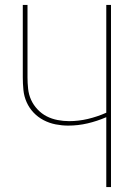

<svg xmlns="http://www.w3.org/2000/svg" viewBox="-20 -755 540 775"><path d="M409 0V-282Q372 -266 333.5 -257Q295 -248 255 -248Q230 -248 204.5 -253Q179 -258 156 -270Q133 -282 115.5 -300.5Q98 -319 87.5 -342.5Q77 -366 74.5 -392Q72 -418 72 -443V-735H91V-443Q91 -420 93.5 -396.5Q96 -373 105.5 -352Q115 -331 131.5 -313.5Q148 -296 168.5 -285.5Q189 -275 212.5 -270.5Q236 -266 259 -266Q297 -266 335 -275Q373 -284 409 -300V-735H428V0Z"/></svg>

Font: Iosevka SS04 Thin
Style: Regular
Weight: 100
Monospace: yes
Designer: Belleve Invis
Foundry: Belleve Invis
Version: Version 19.0.0; ttfautohint (v1.8.4)